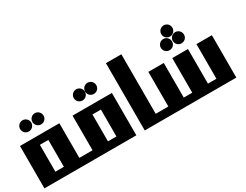

<svg xmlns="http://www.w3.org/2000/svg" viewBox="-66 -1031 1851 1447"><g transform="rotate(-30 859.5 -307.5)"><path d="M0 -368.7H342.8V0H0ZM134.3 -301.3V-67.4H208V-301.3ZM113.3 -527.3Q125.5 -527.3 137.2 -521Q148.9 -514.6 155.5 -502.9Q162.1 -491.2 162.1 -478.5Q162.1 -465.8 155.5 -454.1Q148.9 -442.4 137.5 -436Q126 -429.7 113.3 -429.7Q100.6 -429.7 88.9 -436Q77.1 -442.4 70.8 -454.1Q64.5 -465.8 64.5 -478.5Q64.5 -491.2 71 -502.9Q77.6 -514.6 89.4 -521Q101.1 -527.3 113.3 -527.3ZM220.2 -527.3Q232.4 -527.3 243.9 -521Q255.4 -514.6 262 -502.9Q268.6 -491.2 268.6 -478.5Q268.6 -465.8 262.2 -454.1Q255.9 -442.4 244.4 -436Q232.9 -429.7 220.2 -429.7Q207.5 -429.7 195.8 -436Q184.1 -442.4 177.7 -454.1Q171.4 -465.8 171.4 -478.5Q171.4 -491.2 178 -502.9Q184.6 -514.6 196 -521Q207.5 -527.3 220.2 -527.3Z M580.1 -527.3Q592.3 -527.3 604 -521Q615.7 -514.6 622.3 -502.9Q628.9 -491.2 628.9 -478.5Q628.9 -465.8 622.3 -454.1Q615.7 -442.4 604.2 -436Q592.8 -429.7 580.1 -429.7Q567.4 -429.7 555.7 -436Q543.9 -442.4 537.6 -454.1Q531.2 -465.8 531.2 -478.5Q531.2 -491.2 537.8 -502.9Q544.4 -514.6 556.2 -521Q567.9 -527.3 580.1 -527.3ZM678.7 -527.3Q690.9 -527.3 702.6 -521Q714.4 -514.6 720.9 -502.9Q727.5 -491.2 727.5 -478.5Q727.5 -465.8 721.2 -454.1Q714.8 -442.4 703.1 -436Q691.4 -429.7 678.7 -429.7Q666 -429.7 654.3 -436Q642.6 -442.4 636.2 -454.1Q629.9 -465.8 629.9 -478.5Q629.9 -491.2 636.5 -502.9Q643.1 -514.6 654.8 -521Q666.5 -527.3 678.7 -527.3ZM457.5 -67.4V-368.7H799.8V0H315.9V-67.4ZM591.8 -301.3V-67.4H665.5V-301.3Z M873 -585.4H1007.3V0H873Z M1117.2 -67.4V-368.7H1251.5V-67.4H1325.2V-368.7H1461.9V-67.4H1535.6V-368.7H1669.9V0H980.5V-67.4ZM1337.9 -527.3Q1350.1 -527.3 1361.8 -521Q1373.5 -514.6 1380.1 -502.9Q1386.7 -491.2 1386.7 -478.5Q1386.7 -465.8 1380.4 -454.1Q1374 -442.4 1362.3 -436Q1350.6 -429.7 1337.9 -429.7Q1325.2 -429.7 1313.5 -436Q1301.8 -442.4 1295.4 -454.1Q1289.1 -465.8 1289.1 -478.5Q1289.1 -491.2 1295.7 -502.9Q1302.2 -514.6 1314 -521Q1325.7 -527.3 1337.9 -527.3ZM1441.9 -527.3Q1454.1 -527.3 1465.8 -521Q1477.5 -514.6 1484.1 -502.9Q1490.7 -491.2 1490.7 -478.5Q1490.7 -465.8 1484.4 -454.1Q1478 -442.4 1466.3 -436Q1454.6 -429.7 1441.9 -429.7Q1429.2 -429.7 1417.5 -436Q1405.8 -442.4 1399.4 -454.1Q1393.1 -465.8 1393.1 -478.5Q1393.1 -491.2 1399.7 -502.9Q1406.2 -514.6 1418 -521Q1429.7 -527.3 1441.9 -527.3ZM1392.1 -615.2Q1404.3 -615.2 1416 -608.9Q1427.7 -602.5 1434.3 -590.8Q1440.9 -579.1 1440.9 -566.4Q1440.9 -553.7 1434.3 -542Q1427.7 -530.3 1416.3 -523.9Q1404.8 -517.6 1392.1 -517.6Q1379.4 -517.6 1367.7 -523.9Q1356 -530.3 1349.6 -542Q1343.3 -553.7 1343.3 -566.4Q1343.3 -579.1 1349.9 -590.8Q1356.4 -602.5 1368.2 -608.9Q1379.9 -615.2 1392.1 -615.2Z"/></g></svg>

Font: Aqlam Corner
Style: Regular
Weight: 400
Designer: Developer/ Husham Jawad
Version: Version 1.00;December 29, 2020;FontCreator 13.0.0.2683 32-bi